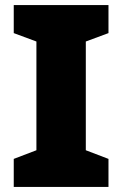

<svg xmlns="http://www.w3.org/2000/svg" viewBox="-20 -734 480 754"><path d="M406 0H34V-110L123 -144V-571L34 -604V-714H406V-604L317 -571V-144L406 -110Z"/></svg>

Font: Noto Sans Bengali UI Black
Style: Regular
Weight: 900
Designer: Jelle Bosma - Monotype Design Team
Foundry: Monotype Imaging Inc.
Version: Version 2.003; ttfautohint (v1.8.4.7-5d5b)